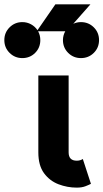

<svg xmlns="http://www.w3.org/2000/svg" viewBox="-130 -858 479 891"><path d="M254.4 -120.1 292 -4.9Q282.7 0 266.4 6.3Q250 12.7 226.1 12.7Q182.6 12.7 141.6 -2.9Q100.6 -18.6 74.2 -54.4Q47.9 -90.3 47.9 -150.9V-507.8H188.5V-150.9Q188.5 -112.3 226.1 -112.3Q242.2 -112.3 254.4 -120.1ZM57.1 -671.9Q57.1 -636.7 33 -612.5Q8.8 -588.4 -26.4 -588.4Q-61 -588.4 -85.4 -612.5Q-109.9 -636.7 -109.9 -671.9Q-109.9 -707 -85.4 -731.2Q-61 -755.4 -26.4 -755.4Q-4.4 -755.4 14.2 -745.1Q32.7 -734.9 43.9 -717.8L127 -837.9H289.6L210 -747.6Q226.6 -755.4 245.6 -755.4Q280.8 -755.4 305.2 -731.2Q329.6 -707 329.6 -671.9Q329.6 -636.7 305.2 -612.5Q280.8 -588.4 245.6 -588.4Q210.9 -588.4 186.5 -612.5Q162.1 -636.7 162.1 -671.9Q162.1 -693.8 172.9 -712.9H46.9Q57.1 -693.8 57.1 -671.9Z"/></svg>

Font: Giphurs
Style: Bold
Weight: 700
Version: Version 0.920; ttfautohint (v1.8.4.7-5d5b)